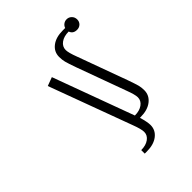

<svg xmlns="http://www.w3.org/2000/svg" viewBox="-217 -714 962 962"><g transform="rotate(-45 264.0 -232.5)"><path d="M128.9 -439 174.8 -456.1 333 -25.9Q366.2 -25.9 387.2 -41Q408.2 -56.2 408.2 -80.1Q408.2 -99.1 391.1 -144L295.9 -404.8Q280.8 -447.3 276.4 -464.4Q272 -481.4 272 -502Q272 -538.1 301 -560.5Q330.1 -583 378.9 -583H396Q399.9 -594.7 409.7 -601.8Q419.4 -608.9 432.1 -608.9Q447.3 -608.9 458.3 -597.9Q469.2 -586.9 469.2 -570.8Q469.2 -554.7 458.5 -544.4Q447.8 -534.2 432.1 -534.2Q403.8 -534.2 396 -558.1Q361.8 -558.1 340.8 -542.7Q319.8 -527.3 319.8 -502.9Q319.8 -483.9 336.9 -439L432.1 -178.2Q447.3 -135.3 451.7 -118.9Q456.1 -102.5 456.1 -82Q456.1 -45.9 426.5 -22.9Q397 0 348.1 0H342.8Q355 42 355 63Q355 99.1 325.9 121.6Q296.9 144 248 144H232.9V119.1Q266.1 119.1 287.1 104Q308.1 88.9 308.1 64.9Q308.1 44.9 291 0Z"/></g></svg>

Font: Dehuti Alt
Style: Bold-Italic
Weight: 700
Version: Version 1.2